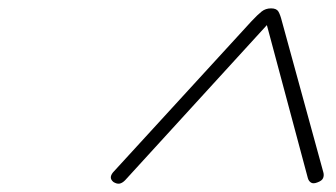

<svg xmlns="http://www.w3.org/2000/svg" viewBox="-20 -1035 803 459"><path d="M253 -626 581 -984Q596 -1000 605.5 -1007.5Q615 -1015 628 -1015Q641 -1015 645.5 -1007.5Q650 -1000 654 -984L753 -623Q755 -616 752.5 -609.5Q750 -603 739 -599Q729 -595 723.5 -598.5Q718 -602 716 -609L618 -975L279 -604Q272 -597 265.5 -596Q259 -595 251 -600Q244 -606 245 -612.5Q246 -619 253 -626Z"/></svg>

Font: Playwrite MX Thin
Style: Regular
Weight: 250
Designer: Veronika Burian, José Scaglione
Foundry: TypeTogether
Version: Version 1.002